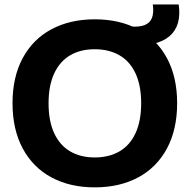

<svg xmlns="http://www.w3.org/2000/svg" viewBox="-20 -824 844 854"><path d="M35.7 -364.7Q35.7 -481.4 81 -565.6Q126.3 -649.7 209 -693.9Q291.7 -738.1 401.4 -738.1Q512.1 -738.1 594.7 -693.8Q677.3 -649.4 722.6 -565.4Q767.9 -481.4 767.9 -364.7Q767.9 -248 722.6 -163.6Q677.3 -79.3 594.6 -34.9Q511.9 9.4 401.4 9.4Q291.4 9.4 208.9 -34.9Q126.3 -79.3 81 -163.8Q35.7 -248.3 35.7 -364.7ZM607.9 -364.7Q607.9 -443.3 582.9 -497.3Q557.9 -551.3 511.3 -578.1Q464.7 -605 401.4 -605Q337.9 -605 291.9 -578Q246 -551 221 -497.1Q196 -443.3 196 -364.7Q196 -285.4 221 -231.6Q246 -177.7 292.1 -150.7Q338.1 -123.7 401.4 -123.7Q465 -123.7 511.4 -150.7Q557.9 -177.7 582.9 -231.9Q607.9 -286.1 607.9 -364.7ZM659.7 -804.1H774.9Q788.3 -709 733.5 -662.7Q678.7 -616.4 562.7 -623.6V-706.1Q601.4 -703.3 624.4 -712.9Q647.4 -722.4 656.1 -744.9Q664.7 -767.3 659.7 -804.1Z"/></svg>

Font: Mona Sans VF XLt
Style: Regular
Weight: 200
Designer: Deni Anggara
Foundry: GitHub
Version: Version 2.000;Glyphs 3.2.3 (3260)